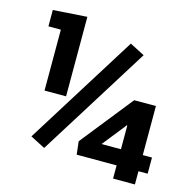

<svg xmlns="http://www.w3.org/2000/svg" viewBox="-106 -823 905 925"><g transform="rotate(15 346.5 -360.5)"><path d="M109.9 -324.2V-627.9H47.9V-709.5L217.3 -720.7V-324.2ZM179.7 -56.6 106 -94.7 453.1 -650.4 526.9 -612.3ZM538.6 0V-65.9H339.4L332 -130.9L539.1 -391.1H647.5V-146.5H693.4V-65.9H647.5V0ZM441.9 -146.5H538.6V-264.6L535.6 -265.1L529.3 -256.3Z"/></g></svg>

Font: Roboto Slab ExtraBold
Style: Regular
Weight: 800
Designer: Google
Version: Version 2.001; ttfautohint (v1.8.3)